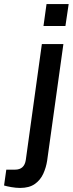

<svg xmlns="http://www.w3.org/2000/svg" viewBox="-113 -743 358 945"><path d="M-14 182Q-34 182 -57 178Q-80 174 -93 170L-82 92H-39Q7 92 14 44L93 -526H199L119 48Q114 81 100 112Q86 143 58.5 162.5Q31 182 -14 182ZM101 -615 116 -723H225L209 -615Z"/></svg>

Font: Archivo Narrow SemiBold
Style: Italic
Weight: 600
Italic angle: -8°
Designer: Hector Gatti
Foundry: Omnibus-Type
Version: Version 3.002